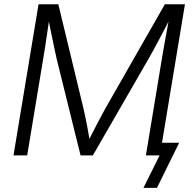

<svg xmlns="http://www.w3.org/2000/svg" viewBox="-20 -748 923 924"><path d="M44.9 0 165.5 -727.5H260.7L381.8 -225.6Q385.7 -209 390.1 -187.5Q394.5 -166 399.2 -142.1Q403.8 -118.2 407.7 -95.2Q411.6 -72.3 415 -53.2L397.9 -54.7Q407.7 -74.2 419.4 -97.4Q431.2 -120.6 443.4 -144.3Q455.6 -168 467 -189.2Q478.5 -210.4 487.3 -226.6L773.4 -727.5H870.1L749.5 0H682.1L758.8 -463.9Q762.7 -486.3 767.1 -512.5Q771.5 -538.6 776.6 -565.9Q781.7 -593.3 786.6 -620.4Q791.5 -647.5 795.9 -671.9L804.7 -670.9Q789.6 -641.1 774.2 -611.8Q758.8 -582.5 744.4 -555.2Q730 -527.8 717 -504.4Q704.1 -481 693.8 -462.9L426.8 0H367.7L252.9 -463.9Q247.6 -487.8 240.5 -520.8Q233.4 -553.7 225.6 -592.8Q217.8 -631.8 209.5 -671.9L219.2 -670.9Q215.3 -645 211.4 -617.7Q207.5 -590.3 203.4 -563.2Q199.2 -536.1 195.3 -510.5Q191.4 -484.9 187.5 -462.9L110.8 0ZM670.4 156.2 748 0H706.5L716.8 -61H842.3L735.4 156.2Z"/></svg>

Font: Inter 20pt Light
Style: Italic
Weight: 300
Italic angle: -9.3988°
Version: Version 4.001;git-66647c0bb